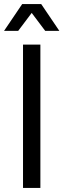

<svg xmlns="http://www.w3.org/2000/svg" viewBox="-22 -931 314 951"><path d="M92 0V-710H178V0ZM-2 -778 88 -911H182L272 -778H202L135 -867L68 -778Z"/></svg>

Font: Geist
Style: Regular
Weight: 400
Designer: Basement.studio, Andrés Briganti, Mateo Zaragoza
Foundry: Basement.studio, Vercel, Andrés Briganti, Guido Ferreyra, Mateo Zaragoza
Version: Version 1.401